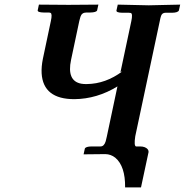

<svg xmlns="http://www.w3.org/2000/svg" viewBox="-20 -667 800 831"><path d="M565.4 -77.1Q559.1 -35.2 568.8 -33.2H585.9Q610.8 -33.2 620.6 -19Q623.5 -13.7 623 -8.8L590.3 144H521.5Q522.5 52.2 479 15.6Q460 0.5 436 0L341.8 1L347.2 -23.9Q351.1 -32.7 376 -33.2H415Q430.7 -33.2 437.5 -55.7Q439.9 -63.5 442.4 -76.2L488.3 -293Q399.9 -238.8 301.8 -237.8Q167 -237.8 160.2 -349.6Q158.7 -378.4 165.5 -412.1L200.2 -576.2Q207 -607.4 198.7 -611.3Q193.8 -613.3 186.5 -612.8H169.4Q142.6 -613.3 143.1 -622.1L148.4 -647L276.4 -646Q294.4 -646 341.1 -646.5Q387.7 -647 405.8 -647L400.4 -622.1Q397 -613.3 370.1 -612.8H353.5Q334 -612.8 328.1 -594.2Q326.2 -587.4 323.2 -576.2L287.6 -408.2Q268.1 -316.4 332 -304.7Q343.3 -302.7 356.4 -303.2Q437 -304.2 509.3 -357.9L501.5 -355L548.3 -575.2Q555.2 -607.4 546.4 -610.8Q542.5 -611.8 538.1 -611.8H509.3Q483.4 -612.3 483.9 -621.1L489.7 -647L624 -644Q642.6 -644.5 689.5 -645.5Q740.7 -646.5 759.8 -647L754.4 -622.1Q750.5 -612.3 725.1 -611.8H696.3Q682.1 -611.8 677.2 -598.6Q674.3 -590.8 671.4 -575.2Z"/></svg>

Font: Linux Libertine Slanted O
Style: Bold Slanted
Weight: 700
Designer: Philipp H. Poll
Foundry: Philipp H. Poll
Version: Version 5.0.0